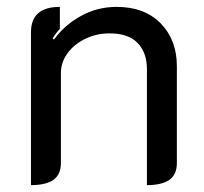

<svg xmlns="http://www.w3.org/2000/svg" viewBox="-20 -529 594 558"><path d="M70 -435Q70 -509 154 -509V-445Q145 -436 133 -418L137 -414Q167 -456 215 -482.5Q263 -509 319 -509Q400 -509 447 -461Q494 -413 494 -337V-55Q494 -22 472.5 -6.5Q451 9 407 9V-328Q407 -376 380 -404Q353 -432 298 -432Q261 -432 228.5 -416.5Q196 -401 176.5 -374.5Q157 -348 157 -317V-55Q157 -22 135.5 -6.5Q114 9 70 9Z"/></svg>

Font: K2D
Style: Regular
Weight: 400
Version: Version 1.000; ttfautohint (v1.6)